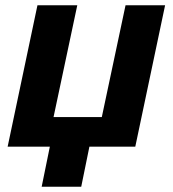

<svg xmlns="http://www.w3.org/2000/svg" viewBox="-20 -556 655 728"><path d="M138 152 169 0H9L122 -536H273L183 -112H366L456 -536H606L493 0H319L288 152Z"/></svg>

Font: Geist
Style: Bold Italic
Weight: 700
Italic angle: -12°
Designer: Basement.studio, Andrés Briganti, Mateo Zaragoza
Foundry: Basement.studio, Vercel, Andrés Briganti, Guido Ferreyra, Mateo Zaragoza
Version: Version 1.500; ttfautohint (v1.8.4.7-5d5b)